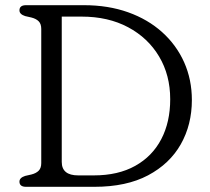

<svg xmlns="http://www.w3.org/2000/svg" viewBox="-20 -720 809 740"><path d="M55 -20Q55 -35 77 -42L101 -47.5Q119 -52 129 -62Q139 -72 139 -91.5V-608.5Q139 -628 129 -638Q119 -648 101 -652.5L77 -658Q55 -665 55 -680Q55 -700 80.5 -700H303.5Q397 -700 473.5 -672.8Q550 -645.5 605 -596Q660 -546.5 689.8 -479.8Q719.5 -413 719.5 -334.5Q719.5 -239.5 676.8 -164Q634 -88.5 550.5 -44.2Q467 0 344 0H80.5Q55 0 55 -20ZM341.5 -44Q435.5 -44 501.2 -80.8Q567 -117.5 601.5 -183.5Q636 -249.5 636 -337.5Q636 -430.5 593.2 -502.2Q550.5 -574 473.8 -615Q397 -656 294.5 -656H218V-96Q218 -44 281.5 -44Z"/></svg>

Font: Fraunces 9pt S100 Light
Style: Regular
Weight: 300
Version: Version 1.000; ttfautohint (v1.8.3)